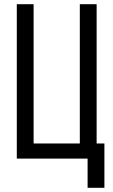

<svg xmlns="http://www.w3.org/2000/svg" viewBox="-20 -755 540 914"><path d="M397 139V0H60V-735H140V-72H360V-735H440V-72H477V139Z"/></svg>

Font: Iosevka SS01
Style: Regular
Weight: 400
Monospace: yes
Designer: Belleve Invis
Foundry: Belleve Invis
Version: 2.3.3; ttfautohint (v1.8.3)